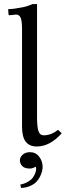

<svg xmlns="http://www.w3.org/2000/svg" viewBox="-20 -718 328 957"><path d="M130.4 40.5Q157.7 40.5 175 62.7Q192.4 85 192.4 113.3Q192.4 122.6 189.9 134Q187.5 145.5 180.4 160.4Q173.3 175.3 162.1 187.5Q150.9 199.7 130.6 208.7Q110.4 217.8 85 218.8L81.1 202.1Q102.5 197.8 118.4 188.5Q134.3 179.2 141.8 169.7Q149.4 160.2 154.1 148.7Q158.7 137.2 159.4 131.8Q160.2 126.5 160.2 123Q160.2 117.7 158.7 113.3Q141.1 122.1 129.4 122.1Q102.1 122.1 90.6 109.4Q79.1 96.7 79.1 80.6Q79.1 66.4 92.5 53.5Q106 40.5 130.4 40.5ZM89.8 -87.4V-572.8Q89.8 -614.3 82.8 -629.9Q75.7 -645.5 60.1 -645.5L38.1 -643.1L27.8 -642.1Q22.5 -642.1 22.5 -647L20.5 -672.4Q45.9 -672.4 89.8 -681.2Q116.2 -686 142.6 -697.8H164.6V-134.8Q164.6 -85.9 171.6 -64.7Q178.7 -43.5 198.2 -43.5Q234.4 -43.5 269.5 -70.8L287.6 -53.7Q229 12.2 163.1 12.2Q127 12.2 108.4 -11.5Q89.8 -35.2 89.8 -87.4Z"/></svg>

Font: Libertinage
Style: l
Weight: 400
Designer: OSP
Foundry: OSP
Version: Version 1.0; 2008; OFL relea